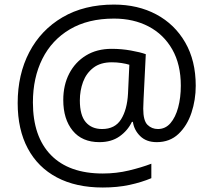

<svg xmlns="http://www.w3.org/2000/svg" viewBox="-20 -733 936 843"><path d="M839.4 -356.4Q839.4 -294.4 820.6 -237.8Q801.8 -181.2 763.7 -145Q725.6 -108.9 668 -108.9Q622.6 -108.9 595.7 -135.3Q568.8 -161.6 563.5 -197.8H559.1Q540.5 -159.2 504.6 -134Q468.8 -108.9 416.5 -108.9Q340.3 -108.9 299.1 -159.4Q257.8 -210 257.8 -293.9Q257.8 -359.4 283.9 -409.9Q310.1 -460.4 357.7 -489.5Q405.3 -518.6 470.2 -518.6Q513.7 -518.6 554.7 -511.2Q595.7 -503.9 620.1 -495.1L610.4 -298.3Q609.9 -280.3 609.4 -270.8Q608.9 -261.2 608.9 -255.9Q608.9 -203.1 627.7 -184.8Q646.5 -166.5 673.3 -166.5Q706.1 -166.5 728.3 -192.1Q750.5 -217.8 762.2 -261Q773.9 -304.2 773.9 -356.9Q773.9 -450.2 736.3 -516.1Q698.7 -582 632.6 -616.7Q566.4 -651.4 480.5 -651.4Q366.7 -651.4 287.1 -604.5Q207.5 -557.6 166 -474.6Q124.5 -391.6 124.5 -283.2Q124.5 -133.3 203.6 -52.2Q282.7 28.8 431.2 28.8Q490.7 28.8 545.9 15.6Q601.1 2.4 644.5 -14.2V49.3Q601.6 67.4 548.3 78.9Q495.1 90.3 431.2 90.3Q313.5 90.3 230 46.1Q146.5 2 102.1 -81.1Q57.6 -164.1 57.6 -280.3Q57.6 -406.2 108.6 -503.9Q159.7 -601.6 254.6 -657.2Q349.6 -712.9 480.5 -712.9Q585.4 -712.9 666.3 -669.7Q747.1 -626.5 793.2 -546.6Q839.4 -466.8 839.4 -356.4ZM330.6 -292Q330.6 -227.1 356.4 -196.8Q382.3 -166.5 428.2 -166.5Q484.9 -166.5 511.5 -209Q538.1 -251.5 542 -321.3L547.9 -448.7Q533.7 -453.1 513.4 -456.3Q493.2 -459.5 471.2 -459.5Q420.9 -459.5 389.9 -435.5Q358.9 -411.6 344.7 -373.5Q330.6 -335.4 330.6 -292Z"/></svg>

Font: Open Sans
Style: Regular
Weight: 400
Designer: Monotype Design Team
Foundry: Monotype Imaging Inc.
Version: Version 3.000; ttfautohint (v1.8.4)